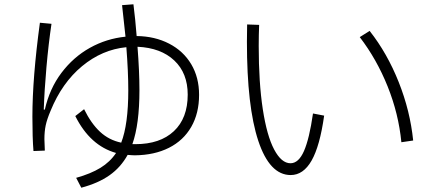

<svg xmlns="http://www.w3.org/2000/svg" viewBox="-20 -833 2040 895"><path d="M908 -391Q908 -305 871.5 -241.5Q835 -178 767.5 -144Q700 -110 609 -109Q597 -109 575 -111Q543 -53 490.5 -16Q438 21 359 42L335 -4Q403 -23 448 -50.5Q493 -78 521 -120Q400 -154 331 -292L372 -324Q405 -257 446.5 -218.5Q488 -180 545 -168Q578 -253 578 -412Q578 -499 569 -613Q456 -602 362.5 -524.5Q269 -447 216 -317Q199 -277 193 -248.5Q187 -220 187 -184Q187 -171 189 -131L136 -129Q131 -191 131 -289Q131 -470 166 -727L220 -722Q206 -628 196.5 -520Q187 -412 184 -322H189Q211 -420 266.5 -493.5Q322 -567 399 -610Q476 -653 565 -662Q554 -765 549 -809L602 -813Q611 -742 617 -665Q702 -664 768.5 -629.5Q835 -595 871.5 -533.5Q908 -472 908 -391ZM855 -392Q855 -492 792.5 -551Q730 -610 621 -615Q630 -500 630 -413Q630 -254 597 -161H611Q726 -161 790.5 -221.5Q855 -282 855 -392Z M1131 -638 1132 -719 1188 -717Q1186 -671 1186 -619Q1186 -448 1205 -324Q1224 -200 1258 -136Q1292 -72 1334 -72Q1372 -72 1397 -129Q1422 -186 1439 -304L1491 -294Q1471 -152 1432.5 -84.5Q1394 -17 1335 -17Q1237 -17 1184 -176.5Q1131 -336 1131 -638ZM1851 -170Q1838 -303 1787 -430Q1736 -557 1657 -660L1703 -689Q1785 -585 1838.5 -450.5Q1892 -316 1906 -178Z"/></svg>

Font: IBM Plex Sans JP Light
Style: Regular
Weight: 300
Designer: Mike Abbink; Paul van der Laan; Pieter van Rosmalen; Wujin Sim; Yejin Wi; Jinhee Kim; Boomi Park; Yona Kim; Kichan Ma
Foundry: Sandoll Inc.
Version: Version 1.002